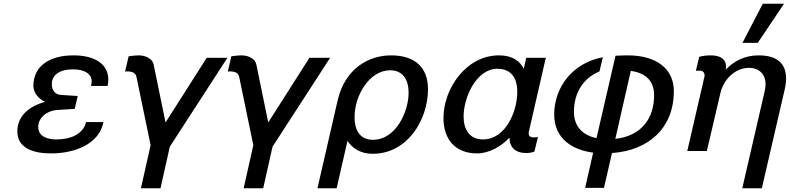

<svg xmlns="http://www.w3.org/2000/svg" viewBox="-20 -810 4237 1030"><path d="M159 -349C159 -315 186 -278 223 -264C135 -240 73 -187 73 -105C73 -14 161 13 254 13C381 13 512 -37 535 -155H442C426 -91 361 -62 282 -62C238 -62 185 -76 185 -129C185 -179 232 -217 288 -220L381 -226L397 -295L305 -301C276 -303 258 -326 258 -358C258 -409 301 -438 371 -438C434 -438 472 -414 472 -372C472 -364 470 -357 468 -349H557C560 -361 561 -373 561 -383C561 -465 491 -513 374 -513C241 -513 159 -452 159 -349Z M736 200H841L891 -23L1200 -500H1089L868 -153L804 -465C798 -494 763 -513 724 -513C711 -513 688 -511 670 -508L651 -426C657 -427 664 -427 670 -427C693 -425 708 -417 712 -398L788 -31Z M1287 200H1392L1442 -23L1751 -500H1640L1419 -153L1355 -465C1349 -494 1314 -513 1275 -513C1262 -513 1239 -511 1221 -508L1202 -426C1208 -427 1215 -427 1221 -427C1244 -425 1259 -417 1263 -398L1339 -31Z M1683 200H1786L1844 -54C1874 -10 1919 15 1979 15C2167 15 2276 -168 2276 -332C2276 -448 2206 -513 2078 -513C1962 -513 1831 -446 1791 -270ZM1882 -182C1882 -298 1962 -433 2073 -433C2142 -433 2172 -381 2172 -313C2172 -210 2103 -60 1981 -60C1909 -60 1882 -114 1882 -182Z M2467 -185C2467 -287 2535 -441 2648 -441C2720 -441 2755 -395 2755 -317C2755 -213 2693 -62 2571 -62C2495 -62 2467 -120 2467 -185ZM2359 -177C2359 -67 2418 13 2540 13C2603 13 2671 -25 2713 -72C2713 -20 2745 11 2803 11C2817 11 2832 9 2847 3L2866 -76C2861 -74 2853 -73 2846 -73H2841C2826 -73 2816 -81 2816 -94C2816 -96 2816 -100 2817 -103L2908 -500H2803L2790 -441C2769 -482 2730 -513 2657 -513C2480 -513 2359 -334 2359 -177Z M3119 198H3220L3263 11C3463 -3 3595 -126 3595 -321C3595 -437 3507 -513 3347 -513C3329 -513 3302 -512 3282 -511L3180 -69C3109 -84 3059 -128 3059 -210C3059 -301 3099 -386 3196 -427L3214 -503C3049 -472 2953 -339 2953 -196C2953 -66 3050 -6 3162 9ZM3364 -430C3450 -417 3489 -371 3489 -299C3489 -177 3423 -81 3281 -65Z M4186 -790H4072L3963 -580H4045ZM3667 0H3772L3844 -308C3860 -382 3922 -446 3998 -446C4053 -446 4087 -411 4087 -358C4087 -347 4085 -334 4082 -320L3962 200H4067L4190 -332C4195 -354 4197 -373 4197 -389C4197 -471 4147 -513 4049 -513C3979 -513 3919 -485 3873 -436C3875 -444 3875 -452 3875 -453C3875 -492 3845 -513 3793 -513C3776 -513 3750 -511 3731 -505L3713 -430C3719 -431 3725 -431 3728 -431H3733C3748 -431 3760 -424 3760 -403Z"/></svg>

Font: Perun Medium Italic
Style: Regular
Weight: 500
Italic angle: -12°
Foundry: Copyright (c) Stefan Peev, Context Ltd, 2016
Version: Version 1.026